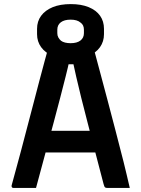

<svg xmlns="http://www.w3.org/2000/svg" viewBox="-20 -918 690 938"><path d="M148 -279H377Q391 -279 405 -279Q419 -279 432 -279L465 -288L478 -230L490 -173H158Q155 -173 152.5 -174.5Q150 -176 148.5 -178.5Q147 -181 147 -184ZM156 0Q129 0 101 0Q73 0 45 0Q42 0 40 -1.5Q38 -3 37 -6Q36 -9 37 -13Q45 -43 57 -86.5Q69 -130 83 -182.5Q97 -235 112 -293Q127 -351 142.5 -409Q158 -467 172 -522Q186 -577 199 -623Q212 -669 221 -703Q272 -703 326.5 -703Q381 -703 423 -703Q427 -703 429 -701.5Q431 -700 432.5 -698Q434 -696 435 -692Q451 -631 469 -565Q487 -499 505.5 -428Q524 -357 544 -281.5Q564 -206 584 -126Q591 -95 599 -64Q607 -33 614 0Q588 0 559 0Q530 0 504 0Q498 0 495 -1.5Q492 -3 490 -7Q488 -11 486 -19Q464 -103 444.5 -178Q425 -253 408 -318.5Q391 -384 377 -440Q363 -496 352.5 -542.5Q342 -589 334 -626L370 -604H285L320 -626Q312 -589 300.5 -543.5Q289 -498 274.5 -442Q260 -386 242 -319Q224 -252 202.5 -172.5Q181 -93 156 0ZM326 -898Q377 -898 413.5 -883Q450 -868 469 -841Q488 -814 488 -777V-751Q488 -715 468.5 -687.5Q449 -660 412.5 -645Q376 -630 325 -630Q274 -630 237.5 -645Q201 -660 181 -687.5Q161 -715 161 -751V-777Q161 -814 181 -841Q201 -868 237.5 -883Q274 -898 326 -898ZM325 -822Q294 -822 277 -809Q260 -796 260 -773V-756Q260 -744 265 -735Q270 -726 278 -719Q286 -713 298 -710Q310 -707 325 -707Q356 -707 373 -720Q390 -733 390 -756V-773Q390 -784 386 -793Q382 -802 373 -808Q365 -815 353 -818.5Q341 -822 325 -822Z"/></svg>

Font: Recursive SemiBold
Style: Regular
Weight: 600
Version: Version 1.085